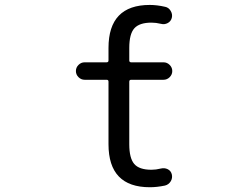

<svg xmlns="http://www.w3.org/2000/svg" viewBox="-20 -785 1040 794"><path d="M656.2 -527.3Q670.9 -527.3 681.6 -516.6Q692.4 -505.9 692.4 -491.2Q692.4 -476.6 681.6 -465.8Q670.9 -455.1 656.2 -455.1H522.5Q514.6 -455.1 514.6 -447.3V-188.5Q514.6 -130.9 535.2 -106.9Q555.7 -83 606.4 -83Q625 -83 644.5 -87.9Q660.2 -91.8 673.3 -85.4Q686.5 -79.1 690.4 -64.5Q694.3 -48.8 686 -35.2Q677.7 -21.5 662.1 -17.6Q628.9 -10.7 599.6 -10.7Q428.7 -10.7 428.7 -188.5V-447.3Q428.7 -455.1 420.9 -455.1H330.1Q315.4 -455.1 304.7 -465.8Q293.9 -476.6 293.9 -491.2Q293.9 -505.9 304.7 -516.6Q315.4 -527.3 330.1 -527.3H420.9Q428.7 -527.3 428.7 -535.2V-586.9Q428.7 -764.6 599.6 -764.6Q628.9 -764.6 663.1 -756.8Q677.7 -753.9 686 -739.7Q694.3 -725.6 690.4 -710.9Q686.5 -696.3 673.3 -689.5Q660.2 -682.6 645.5 -686.5Q625 -691.4 606.4 -691.4Q556.6 -691.4 535.6 -668Q514.6 -644.5 514.6 -586.9V-535.2Q514.6 -527.3 522.5 -527.3Z"/></svg>

Font: Rounded Mgen+ 1mn regular
Style: Regular
Weight: 400
Designer: [Source Han Sans]
Ryoko NISHIZUKA  (kana & ideographs); Paul D. Hunt (Latin, Greek & Cyrillic); Wenlong ZHANG  (bopomofo
Version: Version 1.059.20150602